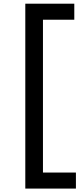

<svg xmlns="http://www.w3.org/2000/svg" viewBox="-20 -820 442 1066"><path d="M392.5 -799.5V-710.5H218.5V138H401.5V227H120.5V-799.5Z"/></svg>

Font: Hepta Slab ExtraLight Medium
Style: Regular
Weight: 500
Version: Version 1.100